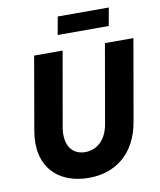

<svg xmlns="http://www.w3.org/2000/svg" viewBox="-96 -965 881 1055"><g transform="rotate(-10 344.0 -437.5)"><path d="M315 14C464 14 578 -74 608 -243L688 -700H529L452 -260C437 -174 384 -129 319 -129C248 -129 203 -184 220 -285L293 -700H134L63 -292C29 -97 142 14 315 14ZM281 -789H566L584 -889H299Z"/></g></svg>

Font: Fixel Text 20240404
Style: Bold Italic
Weight: 700
Width: 4
Italic angle: -10°
Designer: AlfaBravo + MacPaw
Foundry: Kyrylo Tkachov, Marchela Mozhyna, Serhii Makarenko, Maria Weinstein, Zakhar Kryvoshyya
Version: Version 1.211;Glyphs 3.2 (3225)